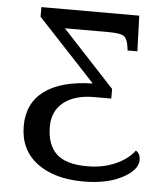

<svg xmlns="http://www.w3.org/2000/svg" viewBox="-52 -761 707 817"><g transform="rotate(5 301.5 -352.0)"><path d="M545.9 -141.1Q554.2 -135.7 559.6 -126.5Q564.9 -117.2 564.9 -102.1Q564.9 -59.1 499.8 -24.7Q434.6 9.8 335 9.8Q209 9.8 135 -46.4Q61 -102.5 61 -204.1Q61 -300.8 131.8 -353.5Q202.6 -406.2 337.9 -409.2L91.8 -672.9V-713.9H509.8L515.1 -562H473.1L472.2 -570.8Q467.8 -608.4 453.6 -620.6Q439.5 -632.8 389.2 -632.8H199.2L421.9 -393.1V-352.1H349.1Q266.1 -352.1 219 -314.7Q171.9 -277.3 171.9 -210.9Q171.9 -134.3 212.4 -95.2Q252.9 -56.2 345.2 -56.2Q410.6 -56.2 463.9 -79.3Q517.1 -102.5 545.9 -141.1ZM317.4 -43.9Z"/></g></svg>

Font: Noto Serif
Style: Regular
Weight: 400
Designer: Monotype Design team
Foundry: Monotype Imaging Inc.
Version: Version 1.02